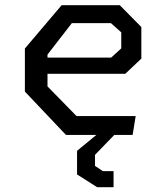

<svg xmlns="http://www.w3.org/2000/svg" viewBox="-20 -534 660 760"><path d="M241 0H361.5L285 63V156.5L364.5 207H429.5V143.5H387L356 122.5V79L432.5 0H505L517 -74.5H283L168 -192V-242H476L539.5 -302V-427L454 -513.5H224L78.5 -342V-171.5ZM168 -306V-318L264.5 -442.5H419L460 -406V-342.5L420 -306Z"/></svg>

Font: Monaspace Krypton
Style: Regular
Weight: 400
Designer: Riley Cran & the Lettermatic Team
Foundry: Lettermatic
Version: Version 1.200 (Monaspace Krypton)